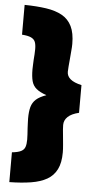

<svg xmlns="http://www.w3.org/2000/svg" viewBox="-60 -1142 480 966"><g transform="rotate(5 180.0 -658.5)"><path d="M25.3 -210.6Q86.9 -211.5 134.8 -219.2Q182.6 -227 215 -245.5Q247.3 -264.1 263.8 -297.3Q280.4 -330.4 280.4 -382.6Q280.4 -399.6 278.3 -421.7Q276.3 -443.7 274.2 -465.6Q272.2 -482.9 271.1 -497.8Q270.1 -512.8 270.1 -520.8Q270.1 -544.7 288.4 -562.1Q306.8 -579.6 344.4 -588.5V-728.4Q306.4 -736.9 288.2 -752.2Q270.1 -767.4 270.1 -789.2Q270.1 -799.2 271.6 -815.7Q273.2 -832.1 274.7 -850.9Q276.3 -872.6 278.3 -894.1Q280.4 -915.6 280.4 -930.6Q280.4 -985.8 263.6 -1019.9Q246.8 -1054 214 -1072.4Q181.2 -1090.7 133.6 -1097.7Q86 -1104.7 24.4 -1105.6V-955.1Q54.4 -953.1 70.1 -945.8Q85.8 -938.5 91.3 -924.9Q96.7 -911.3 96.7 -888.5Q96.7 -875.5 95.8 -862Q94.8 -848.4 93.8 -834.4Q93.4 -821.8 92.7 -809.7Q91.9 -797.5 91.9 -786.5Q91.9 -749.3 98.1 -726.5Q104.2 -703.7 121.5 -689.1Q138.9 -674.5 173 -662.5Q138.9 -650.5 121.5 -634.7Q104.2 -618.9 97.8 -595.8Q91.5 -572.7 91.5 -538.2Q91.5 -527.6 92.2 -514.8Q92.9 -502 93.4 -487.6Q94.4 -473.3 95.3 -459Q96.3 -444.7 96.3 -431.7Q96.3 -408.9 91.3 -394.3Q86.3 -379.7 70.8 -371.9Q55.3 -364.1 25.3 -361.1Z"/></g></svg>

Font: TitilliumWeb ExtraLight
Style: Regular
Weight: 400
Designer: Mohamed Gaber, Accademia di Belle Arti di Urbino and others
Foundry: Kief Type Foundry, Accademia di Belle Arti di Urbino and others
Version: Version 3.000; ttfautohint (v1.8.2)